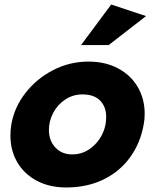

<svg xmlns="http://www.w3.org/2000/svg" viewBox="-20 -815 685 848"><path d="M615 -267Q619 -288 619 -313Q619 -378 588.5 -430.5Q558 -483 501.5 -513Q445 -543 371 -543Q288 -543 215 -505.5Q142 -468 92.5 -404.5Q43 -341 30 -265Q26 -242 26 -216Q26 -151 56 -99Q86 -47 142 -17Q198 13 272 13Q365 13 437.5 -22.5Q510 -58 555.5 -121.5Q601 -185 615 -267ZM449 -298Q449 -282 446 -265Q435 -210 394 -171.5Q353 -133 299 -133Q253 -133 224.5 -163.5Q196 -194 196 -241Q196 -281 215.5 -317.5Q235 -354 269 -376Q303 -398 344 -398Q396 -398 422.5 -370.5Q449 -343 449 -298ZM338 -616H460L625 -744L471 -795Z"/></svg>

Font: Geom ExtraBold
Style: Bold Italic
Weight: 800
Italic angle: -10°
Version: Version 1.102